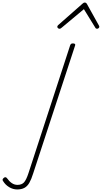

<svg xmlns="http://www.w3.org/2000/svg" viewBox="-356 -856 800 1508"><path d="M-221 632Q-254 632 -284 614Q-314 596 -332 566Q-337 560 -335.5 553.5Q-334 547 -326 541Q-318 534 -311.5 536Q-305 538 -300 545Q-284 568 -263.5 582Q-243 596 -219 596Q-186 596 -168 577Q-150 558 -132 503L195 -500Q198 -508 202.5 -511.5Q207 -515 217 -515Q227 -515 232 -511Q237 -507 234 -499L-96 508Q-110 553 -126 580.5Q-142 608 -165 620Q-188 632 -221 632ZM111 -630Q105 -630 99.5 -635Q94 -640 94 -645Q94 -649 95.5 -652Q97 -655 101 -659L293 -828Q298 -833 302 -834.5Q306 -836 310 -836Q314 -836 317.5 -834.5Q321 -833 325 -828L419 -659Q421 -656 422.5 -652.5Q424 -649 424 -646Q424 -639 418 -634.5Q412 -630 406 -630Q402 -630 398.5 -632Q395 -634 393 -638L303 -784L129 -639Q122 -633 118.5 -631.5Q115 -630 111 -630Z"/></svg>

Font: Playwrite CU Thin
Style: Regular
Weight: 250
Designer: Veronika Burian, José Scaglione
Foundry: TypeTogether
Version: Version 1.002